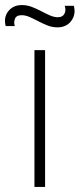

<svg xmlns="http://www.w3.org/2000/svg" viewBox="-56 -738 315 758"><path d="M170.5 -630Q151 -630 132.2 -637.2Q113.5 -644.5 95.5 -654Q77.5 -663.5 61 -670.8Q44.5 -678 29.5 -678Q8 -678 2.8 -663.2Q-2.5 -648.5 2.5 -635H-33.5Q-42.5 -669.5 -23.2 -693.8Q-4 -718 30.5 -718Q50.5 -718 69.5 -710.8Q88.5 -703.5 106.5 -694Q124.5 -684.5 141 -677.2Q157.5 -670 172.5 -670Q191.5 -670 198.5 -684Q205.5 -698 199.5 -715H235.5Q244.5 -681.5 225.5 -655.8Q206.5 -630 170.5 -630ZM80 0V-540H122V0Z"/></svg>

Font: Manrope ExtraLight ExtraLight
Style: Regular
Weight: 250
Version: Version 4.501